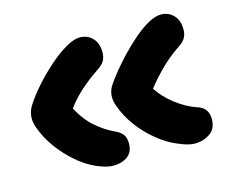

<svg xmlns="http://www.w3.org/2000/svg" viewBox="-75 -598 830 689"><g transform="rotate(-15 340.0 -254.0)"><path d="M571 -15Q557 -15 541.5 -19.5Q526 -24 508 -32Q472 -47 437 -75.5Q402 -104 374.5 -141Q347 -178 333 -218Q316 -262 340 -297Q362 -329 392 -363Q422 -397 452.5 -425Q483 -453 507 -469Q545 -494 572 -494Q600 -494 618.5 -474.5Q637 -455 637 -422Q637 -404 629.5 -390.5Q622 -377 603 -365Q565 -340 532.5 -307.5Q500 -275 476 -244Q499 -209 536 -180.5Q573 -152 611 -139Q630 -134 641 -120.5Q652 -107 652 -84Q652 -49 627.5 -32Q603 -15 571 -15ZM267 -14Q253 -14 237.5 -18.5Q222 -23 204 -31Q170 -46 136.5 -75Q103 -104 76 -141Q49 -178 35 -218Q18 -262 42 -300Q64 -334 93 -366Q122 -398 151.5 -424Q181 -450 205 -465Q243 -490 270 -490Q298 -490 316.5 -470.5Q335 -451 335 -418Q335 -400 327.5 -386.5Q320 -373 301 -361Q265 -337 234 -309.5Q203 -282 180 -250Q204 -204 237 -175.5Q270 -147 305 -131Q323 -123 332.5 -111Q342 -99 342 -77Q342 -45 321 -29.5Q300 -14 267 -14Z"/></g></svg>

Font: Shantell Sans Normal
Style: Bold
Weight: 700
Designer: Stephen Nixon, Anya Danilova, Shantell Martin
Foundry: Arrow Type
Version: Version 1.009;[a7da0bfa3]